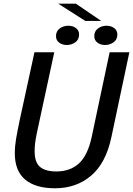

<svg xmlns="http://www.w3.org/2000/svg" viewBox="-20 -1025 732 1056"><path d="M592.5 -270Q562.5 -128 481 -58.8Q399.5 10.5 282.5 10.5Q175.5 10.5 118.5 -37.2Q61.5 -85 61.5 -182Q61.5 -220 68.2 -260.2Q75 -300.5 88.5 -365L169.5 -737.5H278.5L195.5 -353Q186.5 -312.5 181 -285Q175.5 -257.5 173 -236.2Q170.5 -215 170.5 -193Q170.5 -132 200.2 -107Q230 -82 289.5 -82Q366 -82 414.2 -126.2Q462.5 -170.5 484 -270.5L583 -737.5H691.5ZM347.5 -777.5Q323 -777.5 305.5 -790.5Q288 -803.5 288 -826Q288 -853.5 308.5 -868.5Q329 -883.5 356 -883.5Q380 -883.5 397.5 -870.8Q415 -858 415 -835Q415 -807.5 394.5 -792.5Q374 -777.5 347.5 -777.5ZM557.5 -777.5Q533.5 -777.5 516 -790.5Q498.5 -803.5 498.5 -826Q498.5 -853.5 519 -868.5Q539.5 -883.5 566 -883.5Q590 -883.5 607.8 -870.8Q625.5 -858 625.5 -835Q625.5 -807.5 604.8 -792.5Q584 -777.5 557.5 -777.5ZM536.5 -910H449L300 -1005H397Z"/></svg>

Font: Epilogue Medium
Style: Italic
Weight: 500
Italic angle: -12°
Designer: Tyler Finck
Foundry: Etcetera Type Co
Version: Version 2.112